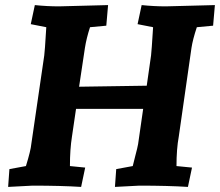

<svg xmlns="http://www.w3.org/2000/svg" viewBox="-20 -730 865 755"><path d="M825 -710 818 -629 754 -623Q738 -575 733 -542L683 -193Q674 -144 674 -77L735 -71L719 5Q640 0 528 0L432 5L437 -65L502 -77Q502 -79 511.5 -115Q521 -151 523 -163L543 -302H279L263 -193Q255 -143 255 -77L315 -71L299 5Q220 0 108 0L12 5L17 -65L82 -77Q101 -139 103 -163L154 -512Q156 -523 162 -623L101 -635L117 -710Q165 -705 212 -705L405 -710L398 -629L334 -623Q320 -580 314 -542L291 -389L557 -393L574 -512Q576 -526 582 -623L521 -635L537 -710Q585 -705 632 -705Z"/></svg>

Font: Andada SC
Style: Bold Italic
Weight: 700
Italic angle: -8.29999°
Designer: Carolina Giovagnoli
Foundry: Carolina Giovagnoli
Version: Version 1.003